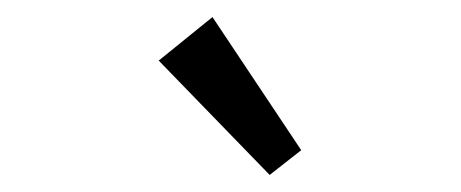

<svg xmlns="http://www.w3.org/2000/svg" viewBox="-20 -765 540 225"><path d="M296 -560 166 -694 229 -745 333 -589Z"/></svg>

Font: Cantarell
Style: Regular
Weight: 400
Designer: Dave Crossland, Nikolaus Waxweiler, Florian Fecher, Jacques Le Bailly, Eben Sorkin, Alexei Vanyashin, Alexios Zavras, Em
Version: Version 0.303